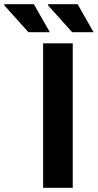

<svg xmlns="http://www.w3.org/2000/svg" viewBox="-118 -893 465 913"><path d="M87 0V-687H228V0ZM225 -740 110 -868 111 -873H251L327 -740ZM17 -740 -98 -868 -97 -873H43L119 -740Z"/></svg>

Font: Archivo SemiExpanded SemiBold
Style: Regular
Weight: 600
Width: 6
Designer: Hector Gatti
Foundry: Omnibus-Type
Version: Version 2.001